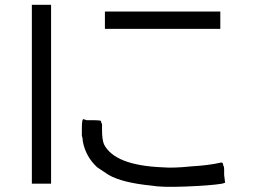

<svg xmlns="http://www.w3.org/2000/svg" viewBox="-20 -750 1040 780"><path d="M312.5 -199.2Q312.5 -214.8 312.5 -230.5Q312.5 -269.5 320.3 -265.6Q320.3 -265.6 332 -261.7Q347.7 -261.7 355.5 -261.7Q390.6 -261.7 390.6 -257.8V-253.9L394.5 -246.1V-222.7Q394.5 -183.6 402.3 -164.1Q445.3 -78.1 640.6 -70.3Q683.6 -66.4 757.8 -74.2Q828.1 -78.1 878.9 -89.8Q886.7 -89.8 886.7 -78.1Q890.6 -74.2 890.6 -62.5Q890.6 -50.8 890.6 -39.1L894.5 -7.8L882.8 -3.9Q835.9 3.9 734.4 7.8Q636.7 11.7 593.8 3.9Q476.6 -7.8 421.9 -39.1L410.2 -46.9L398.4 -54.7Q386.7 -62.5 375 -70.3Q328.1 -113.3 316.4 -175.8Q316.4 -187.5 312.5 -199.2ZM406.2 -703.1H875V-632.8H406.2ZM148.4 -730.5H187.5V-3.9H109.4V-367.2Q109.4 -730.5 109.4 -730.5Q109.4 -730.5 148.4 -730.5Z"/></svg>

Font: 和音 by 宁静之雨，公众号njzyshare
Style: Regular
Weight: 400
Designer: Steve Matteson
Foundry: Ascender Corporation
Version: Version 6.00;June 8, 2018;FontCreator 11.0.0.2388 32-bit